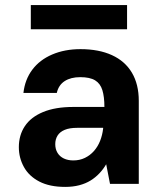

<svg xmlns="http://www.w3.org/2000/svg" viewBox="-20 -722 632 754"><path d="M236 12Q175 12 134.5 -9Q94 -30 74 -66Q54 -102 54 -144Q54 -191 77.5 -226.5Q101 -262 149 -282Q197 -302 268 -302H390Q390 -342 382 -368Q374 -394 353.5 -406.5Q333 -419 295 -419Q258 -419 234 -403.5Q210 -388 203 -357H72Q78 -410 107 -448.5Q136 -487 185 -508Q234 -529 296 -529Q368 -529 419.5 -505.5Q471 -482 498 -436.5Q525 -391 525 -326V0H412L397 -77Q386 -58 370.5 -41.5Q355 -25 335.5 -13Q316 -1 291 5.5Q266 12 236 12ZM268 -92Q293 -92 313.5 -102Q334 -112 349 -129Q364 -146 373 -168.5Q382 -191 385 -217V-220H283Q253 -220 234 -212Q215 -204 206 -189.5Q197 -175 197 -156Q197 -136 206 -121.5Q215 -107 231 -99.5Q247 -92 268 -92ZM101 -607V-702H479V-607Z"/></svg>

Font: DM Sans 11pt
Style: Bold
Weight: 700
Version: Version 4.004;gftools[0.9.30]